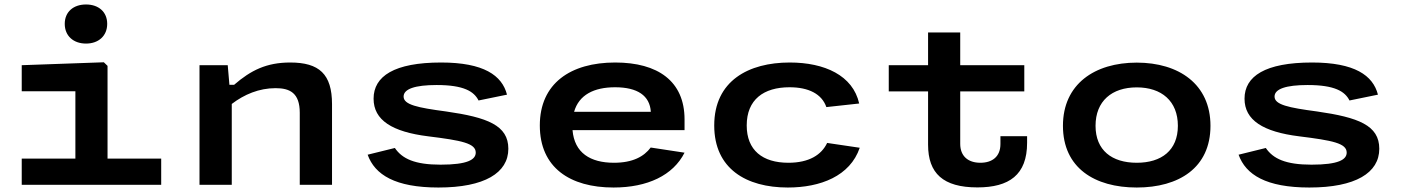

<svg xmlns="http://www.w3.org/2000/svg" viewBox="-20 -825 6260 857"><path d="M77 0H699.5V-117H460V-531L443.5 -547L77 -534V-417.5H316.5V-117H77ZM269 -718.5C269 -665 307.5 -630.5 364 -630.5C420 -630.5 458.5 -665 458.5 -718.5C458.5 -772 420 -805 364 -805C307.5 -805 269 -772 269 -718.5Z M1462 0V-360C1462 -494.5 1404.5 -546 1275.5 -546C1170 -546 1100 -511.5 1025 -446.5H1004L996.5 -534H870.5V0H1014.5V-361C1070 -403.5 1136.5 -431.5 1210 -431.5C1273.5 -431.5 1318 -410.5 1318 -321.5V0Z M1949 -546C1740 -546 1647.5 -485 1647.5 -384.5C1647.5 -288.5 1730.5 -236.5 1891.5 -216.5C2040.5 -198 2103.5 -185.5 2103.5 -144C2103.5 -112.5 2067 -90 1946.5 -90C1831 -90 1775 -116.5 1742.5 -164.5L1621 -134.5C1653 -45 1744 12 1937 12C2143 12 2249 -53.5 2249 -161C2249 -265.5 2156 -301 1971 -327.5C1843.5 -344.5 1781.5 -357.5 1781.5 -394C1781.5 -428 1832.5 -445.5 1929 -445.5C2051 -445.5 2096 -416.5 2116 -376.5L2243 -402.5C2221 -488.5 2139 -546 1949 -546Z M2389.5 -265C2389.5 -77 2524 12 2718.5 12C2870.5 12 2984.5 -42.5 3035.5 -143.5L2884.5 -166.5C2854.5 -126.5 2804.5 -98.5 2720.5 -98.5C2615 -98.5 2544 -142.5 2535.5 -244H3035.5V-292C3035.5 -463 2916 -546 2726 -546C2527 -546 2389.5 -453 2389.5 -265ZM2542.5 -326C2564 -401.5 2631 -435.5 2725.5 -435.5C2825.5 -435.5 2880.5 -398 2885 -326Z M3817.5 -165.5 3672 -187C3647 -134 3591.5 -98.5 3499 -98.5C3383.5 -98.5 3313 -154.5 3313 -265C3313 -380.5 3388.5 -435.5 3504 -435.5C3589 -435.5 3648 -406 3668.5 -347L3815 -363C3787 -488.5 3660.5 -546 3505 -546C3321.5 -546 3168 -464.5 3168 -265C3168 -72 3310.5 12 3496.5 12C3642 12 3774.5 -39 3817.5 -165.5Z M4122.5 -179C4122.5 -51.5 4189.5 11.5 4342.5 11.5C4484 11.5 4564.5 -44 4564.5 -187.5V-217H4445.5V-182C4445.5 -125.5 4408.5 -98.5 4356 -98.5C4301 -98.5 4266 -128 4266 -183V-417H4552V-534H4266V-680H4122.5V-534H3947V-417H4122.5Z M5383 -263.5C5383 -449.5 5241.5 -545.5 5054 -545.5C4866 -545.5 4724.5 -449.5 4724.5 -263.5C4724.5 -75.5 4866 12 5054 12C5241.5 12 5383 -75.5 5383 -263.5ZM4870 -263.5C4870 -374 4943 -435 5054 -435C5164.5 -435 5237.5 -374 5237.5 -263.5C5237.5 -154 5164.5 -98.5 5054 -98.5C4943 -98.5 4870 -154 4870 -263.5Z M5836.5 -546C5627.5 -546 5535 -485 5535 -384.5C5535 -288.5 5618 -236.5 5779 -216.5C5928 -198 5991 -185.5 5991 -144C5991 -112.5 5954.5 -90 5834 -90C5718.5 -90 5662.5 -116.5 5630 -164.5L5508.5 -134.5C5540.5 -45 5631.5 12 5824.5 12C6030.5 12 6136.5 -53.5 6136.5 -161C6136.5 -265.5 6043.5 -301 5858.5 -327.5C5731 -344.5 5669 -357.5 5669 -394C5669 -428 5720 -445.5 5816.5 -445.5C5938.5 -445.5 5983.5 -416.5 6003.5 -376.5L6130.5 -402.5C6108.5 -488.5 6026.5 -546 5836.5 -546Z"/></svg>

Font: Monaspace Neon Wide
Style: Bold
Weight: 700
Width: 7
Designer: Riley Cran & the Lettermatic Team
Foundry: Lettermatic
Version: Version 1.000 (Monaspace Neon)